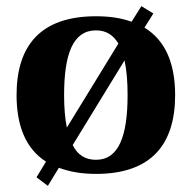

<svg xmlns="http://www.w3.org/2000/svg" viewBox="-20 -555 625 626"><path d="M34 -245C34 -145 64 -70 130 -28L99 23L136 51L172 -8C207 5 246 12 293 12C474 12 551 -85 551 -245C551 -347 520 -423 451 -465L480 -511L441 -535L409 -484C377 -496 338 -502 293 -502C111 -502 34 -405 34 -245ZM189 -245C189 -379 218 -456 293 -456C326 -456 349 -441 366 -413L198 -139C192 -168 189 -204 189 -245ZM217 -82 386 -358C393 -326 396 -289 396 -245C396 -111 367 -34 293 -34C258 -34 233 -50 217 -82Z"/></svg>

Font: Heuristica
Style: Bold
Weight: 700
Version: Version 1.0.1